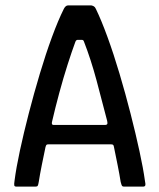

<svg xmlns="http://www.w3.org/2000/svg" viewBox="-20 -693 592 713"><path d="M41 0Q34 0 33 -4.5Q32 -9 34 -22Q40 -69 54 -134Q68 -199 87 -272.5Q106 -346 128 -419.5Q150 -493 173 -555.5Q196 -618 217 -660Q220 -666 224 -669.5Q228 -673 233 -673H319Q324 -672 328.5 -669.5Q333 -667 336 -660Q356 -619 379 -556Q402 -493 424 -419Q446 -345 465 -270.5Q484 -196 498 -131.5Q512 -67 518 -23Q521 -9 519.5 -4.5Q518 0 511 0H440Q435 0 433 -3Q431 -6 428 -18Q424 -44 417 -79Q410 -114 403 -148Q402 -154 399.5 -155.5Q397 -157 391 -157H161Q155 -157 153 -155.5Q151 -154 149 -147Q142 -114 135 -79Q128 -44 124 -18Q122 -6 120 -3Q118 0 112 0ZM180 -229H371Q376 -229 378 -232Q380 -235 378 -244Q359 -318 338.5 -394.5Q318 -471 292 -538Q290 -545 284 -545H268Q263 -545 260 -538Q247 -503 231 -453Q215 -403 200 -347.5Q185 -292 173 -240Q172 -236 173 -232.5Q174 -229 180 -229Z"/></svg>

Font: Glory Medium
Style: Regular
Weight: 500
Designer: Robert Leuschke
Foundry: Robert Leuschke
Version: Version 1.011